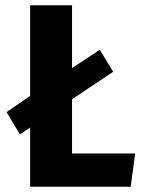

<svg xmlns="http://www.w3.org/2000/svg" viewBox="-20 -713 545 733"><path d="M496 -127 479 0H95V-226L56 -200L5 -285L91 -344L95 -347V-693H255V-453L361 -523L412 -439L255 -334V-127Z"/></svg>

Font: Fira Sans Condensed
Style: Bold
Weight: 700
Width: 3
Designer: bBox Type GmbH & Carrois Corporate GbR & Edenspiekermann AG
Foundry: bBox Type GmbH & Carrois Corporate GbR & Edenspiekermann AG
Version: Version 4.301